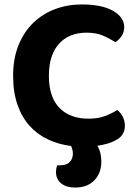

<svg xmlns="http://www.w3.org/2000/svg" viewBox="-20 -644 614 864"><path d="M539 -522Q539 -499 527 -481.5Q515 -464 499 -454Q473 -471 442.5 -484Q412 -497 370 -497Q290 -497 245 -446.5Q200 -396 200 -303Q200 -207 247.5 -158.5Q295 -110 378 -110Q421 -110 451.5 -121.5Q482 -133 508 -149Q523 -137 532.5 -118.5Q542 -100 542 -77Q542 -57 531.5 -39.5Q521 -22 495 -10Q482 -3 463 2.5Q444 8 418 12Q428 29 432 46.5Q436 64 436 84Q436 135 404.5 167.5Q373 200 318 200Q279 200 255.5 181.5Q232 163 232 129Q232 115 237 100H248Q280 100 294 85Q308 70 308 47Q308 32 300 13Q244 6 196 -16.5Q148 -39 113 -78Q78 -117 58.5 -173Q39 -229 39 -303Q39 -381 63.5 -441Q88 -501 130 -541.5Q172 -582 228 -603Q284 -624 348 -624Q439 -624 489 -595Q539 -566 539 -522Z"/></svg>

Font: Baloo Da 2
Style: Bold
Weight: 700
Designer: Noopur Datye, Sulekha Rajkumar and Ek Type
Foundry: Ek Type
Version: Version 1.640;hotconv 1.0.111;makeotfexe 2.5.65597; ttfautoh